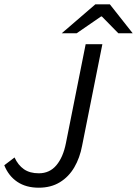

<svg xmlns="http://www.w3.org/2000/svg" viewBox="-21 -862 638 894"><path d="M159.5 12Q100.1 12 59.5 -15.4Q18.8 -42.8 -1.1 -92.5L46.7 -128.8Q63.1 -93.2 90.4 -74.1Q117.8 -55.1 159.7 -55.1Q210.1 -55.1 241.5 -92.5Q273 -129.8 286 -195.8L377.9 -656.3H455.7L361.4 -183.9Q350.8 -127.1 325 -82.9Q299.1 -38.7 257.7 -13.4Q216.3 12 159.5 12ZM266.4 -707 422.8 -841.7H490.6L596.9 -707H530.1L453.4 -785.2H449.4L335.8 -707Z"/></svg>

Font: Source Sans 3 VF
Style: Italic
Weight: 200
Italic angle: -11°
Designer: Paul D. Hunt
Foundry: Adobe Systems Incorporated
Version: Version 3.042;hotconv 1.0.118;makeotfexe 2.5.65603